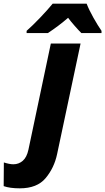

<svg xmlns="http://www.w3.org/2000/svg" viewBox="-144 -786 573 1046"><path d="M-36 240Q58 240 104.5 184.5Q151 129 167 54L295 -549H133L11 29Q2 71 -20 90Q-42 109 -71 109Q-92 109 -123 99L-124 228Q-90 240 -36 240ZM1 -606H117Q175 -644 227 -689Q241 -670 262.5 -645.5Q284 -621 299 -606H409V-618Q389 -647 365 -689.5Q341 -732 328 -766H143Q116 -733 74.5 -689.5Q33 -646 1 -618Z"/></svg>

Font: Noto Sans Display Extra
Style: Italic
Weight: 800
Italic angle: -12°
Designer: Monotype Design Team
Foundry: Monotype Imaging Inc.
Version: Version 1.900